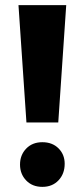

<svg xmlns="http://www.w3.org/2000/svg" viewBox="-20 -720 329 748"><path d="M58 -79Q58 -116 82 -141Q106 -166 145 -166Q184 -166 208 -142Q232 -118 232 -82Q232 -43 208 -17.5Q184 8 145 8Q106 8 82 -17Q58 -42 58 -79ZM52 -700H238L207 -243H83Z"/></svg>

Font: Idrija
Style: Bold
Weight: 700
Designer: Julieta Ulanovsky
Foundry: Julieta Ulanovsky
Version: Version 7.200